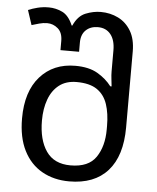

<svg xmlns="http://www.w3.org/2000/svg" viewBox="-55 -817 714 873"><g transform="rotate(5 302.5 -380.0)"><path d="M293 10Q223 10 169 -20.5Q115 -51 85 -110.5Q55 -170 55 -257Q55 -380 115.5 -448Q176 -516 276 -516Q338 -516 377.5 -493Q417 -470 442 -437H448Q447 -448 444.5 -468.5Q442 -489 442 -505V-601Q442 -648 421 -674Q400 -700 363 -700Q329 -700 308 -680Q287 -660 287 -623V-581H202V-623Q202 -661 180.5 -679.5Q159 -698 132 -698Q113 -698 95.5 -693Q78 -688 61 -683L39 -750Q58 -758 81.5 -764Q105 -770 133 -770Q164 -770 194 -756Q224 -742 243 -697H246Q266 -742 301 -756Q336 -770 370 -770Q413 -770 449.5 -752Q486 -734 508 -697Q530 -660 530 -603V-257Q530 -127 469 -58.5Q408 10 293 10ZM293 -63Q375 -63 409 -113Q443 -163 443 -240V-256Q443 -313 429 -355Q415 -397 381.5 -420Q348 -443 288 -443Q240 -443 208.5 -418.5Q177 -394 161.5 -351.5Q146 -309 146 -255Q146 -167 182 -115Q218 -63 293 -63Z"/></g></svg>

Font: Go Noto Current
Style: Regular
Weight: 400
Designer: Monotype Design Team
Foundry: Monotype Imaging Inc.
Version: Version 2.007; ttfautohint (v1.8) -l 8 -r 50 -G 200 -x 14 -D